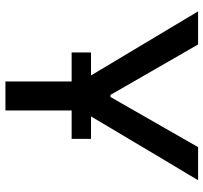

<svg xmlns="http://www.w3.org/2000/svg" viewBox="-42 -726 768 725"><g transform="rotate(90 342.5 -364.0)"><path d="M23.4 -727.5Q54.7 -727.5 148.4 -727.5Q196.3 -644.5 338.9 -396.5Q340.8 -396.5 346.7 -396.5Q393.6 -479.5 536.1 -727.5Q567.4 -727.5 661.1 -727.5Q594.7 -617.2 397.5 -285.2Q397.5 -213.9 397.5 0Q370.1 0 288.1 0Q288.1 -71.3 288.1 -285.2Q221.7 -395.5 23.4 -727.5ZM178.7 -250Q178.7 -268.6 178.7 -323.2Q260.7 -323.2 504.9 -323.2Q504.9 -304.7 504.9 -250Q423.8 -250 178.7 -250Z"/></g></svg>

Font: DeepSea
Style: Medium
Weight: 500
Designer: Stem
Version: Version 3.019;git-0a5106e0b